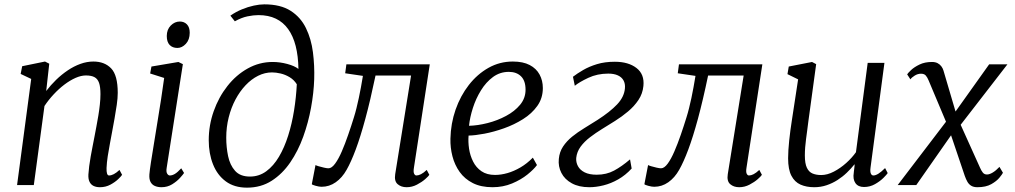

<svg xmlns="http://www.w3.org/2000/svg" viewBox="-20 -851 4668 883"><path d="M192.5 -432.5Q213 -459.5 238.2 -484Q263.5 -508.5 291.8 -527.5Q320 -546.5 349.8 -557.2Q379.5 -568 409.5 -568Q461 -568 491.2 -536.5Q521.5 -505 521.5 -424Q521.5 -400 517 -369Q512.5 -338 506.8 -306Q501 -274 496 -247Q491.5 -222 485.8 -192.2Q480 -162.5 475.5 -132.8Q471 -103 470 -78.5Q469.5 -62 472.2 -53Q475 -44 481.5 -44Q491.5 -44 503.2 -50Q515 -56 529.5 -69.5L541.5 -47Q538.5 -41.5 524 -27.5Q509.5 -13.5 487.8 -1.8Q466 10 439.5 10Q422.5 10 410.2 4Q398 -2 391.8 -14.8Q385.5 -27.5 386.5 -48.5Q387.5 -65.5 390.2 -87Q393 -108.5 397.2 -132Q401.5 -155.5 406 -178.8Q410.5 -202 414.5 -222.5Q418.5 -244 423.2 -268.5Q428 -293 432.2 -319Q436.5 -345 439.2 -370.2Q442 -395.5 442 -418Q442 -451.5 435.5 -470Q429 -488.5 414.5 -496.2Q400 -504 375 -504Q353 -504 327.5 -492.8Q302 -481.5 276.2 -462Q250.5 -442.5 226.8 -417Q203 -391.5 184.5 -363.5L135.5 0H58.5L123.5 -488L75 -511L82 -546.5L187 -568L206.5 -558Z M722.5 10Q705.5 10 692.2 4.2Q679 -1.5 672.2 -14.5Q665.5 -27.5 667 -49Q668.5 -68 674.2 -104.8Q680 -141.5 687.8 -189.5Q695.5 -237.5 704.2 -290.5Q713 -343.5 721 -395.8Q729 -448 735 -492.5L670.5 -513L676.5 -545L800.5 -566L821 -556L746.5 -79Q743.5 -61 748.8 -52.5Q754 -44 761 -44Q772 -44 784.2 -51.2Q796.5 -58.5 813.5 -77L826.5 -55.5Q822 -48.5 807.8 -32.8Q793.5 -17 771.8 -3.5Q750 10 722.5 10ZM796 -630.5Q773.5 -630.5 760.2 -644.2Q747 -658 747 -685.5Q747 -715 765.2 -733.5Q783.5 -752 807 -752Q827 -752 839.8 -738.8Q852.5 -725.5 852.5 -700.5Q852.5 -668.5 834.8 -649.5Q817 -630.5 796 -630.5Z M1116 12Q1057.5 12 1018.5 -16.8Q979.5 -45.5 959.8 -95Q940 -144.5 940 -206Q940 -275 962.8 -339.5Q985.5 -404 1025.8 -455.2Q1066 -506.5 1119.5 -536.2Q1173 -566 1234 -566Q1267 -566 1300.8 -557Q1334.5 -548 1352.5 -534Q1351.5 -593.5 1339.8 -639.5Q1328 -685.5 1305.2 -717.2Q1282.5 -749 1248.5 -765.2Q1214.5 -781.5 1168.5 -781.5Q1146 -781.5 1118.2 -775.8Q1090.5 -770 1060 -753L1039.5 -779Q1064.5 -796.5 1092.5 -808Q1120.5 -819.5 1147 -825.2Q1173.5 -831 1195.5 -831Q1270.5 -831 1316.8 -801.2Q1363 -771.5 1387.2 -721.5Q1411.5 -671.5 1419.2 -610.5Q1427 -549.5 1425 -486.5Q1423 -424.5 1410.5 -356Q1398 -287.5 1374.5 -222.2Q1351 -157 1314.8 -104Q1278.5 -51 1229.2 -19.5Q1180 12 1116 12ZM1129.5 -39Q1171.5 -39 1204.8 -63.5Q1238 -88 1263 -130.2Q1288 -172.5 1305.2 -227Q1322.5 -281.5 1332.2 -342.2Q1342 -403 1345 -463.5Q1332 -484 1312 -496Q1292 -508 1270.5 -513Q1249 -518 1231 -518Q1198 -518 1167 -502.5Q1136 -487 1109.5 -459Q1083 -431 1063 -393.5Q1043 -356 1031.8 -311.2Q1020.5 -266.5 1020.5 -218Q1020.5 -174 1029 -133Q1037.5 -92 1061 -65.5Q1084.5 -39 1129.5 -39Z M1883.5 -79Q1880.5 -60.5 1884.5 -52.2Q1888.5 -44 1895 -44Q1904.5 -44 1916 -49.8Q1927.5 -55.5 1942.5 -69.5L1954.5 -47Q1951 -41 1935.5 -27.2Q1920 -13.5 1897.5 -1.8Q1875 10 1850 10Q1825 10 1808.8 -4Q1792.5 -18 1797.5 -50L1870.5 -503.5H1707Q1683 -388.5 1660.2 -304.8Q1637.5 -221 1616 -163.5Q1594.5 -106 1574 -70Q1553.5 -33.5 1524 -12.8Q1494.5 8 1459 8Q1448 8 1431.8 3.5Q1415.5 -1 1414 -4L1431 -92Q1433.5 -90 1445.2 -86.5Q1457 -83 1470.2 -80Q1483.5 -77 1490.5 -77Q1505.5 -77 1521.2 -98.5Q1537 -120 1552 -154.8Q1567 -189.5 1581.2 -230.8Q1595.5 -272 1607.5 -311Q1614 -331.5 1619.5 -354Q1625 -376.5 1630.2 -400.5Q1635.5 -424.5 1640 -450Q1644.5 -475.5 1649 -502L1567.5 -514L1573 -555H1956.5Z M2449.5 -92Q2435.5 -72.5 2405.8 -48.5Q2376 -24.5 2334.8 -7.2Q2293.5 10 2245 10Q2192 10 2154.5 -9Q2117 -28 2094 -60.2Q2071 -92.5 2060.8 -132.2Q2050.5 -172 2051.5 -213Q2053 -283 2075.2 -346.8Q2097.5 -410.5 2136.2 -460.2Q2175 -510 2226.5 -539Q2278 -568 2338.5 -568Q2385.5 -568 2416 -552Q2446.5 -536 2461.5 -508.2Q2476.5 -480.5 2476.5 -446Q2476.5 -399.5 2451.2 -364Q2426 -328.5 2385.2 -303Q2344.5 -277.5 2298 -261Q2251.5 -244.5 2208 -236.2Q2164.5 -228 2135 -227.5Q2132.5 -198.5 2137.2 -167Q2142 -135.5 2155.8 -108Q2169.5 -80.5 2194.2 -63.5Q2219 -46.5 2256.5 -46.5Q2284 -46.5 2313.8 -55Q2343.5 -63.5 2373.5 -81Q2403.5 -98.5 2430.5 -126ZM2320 -520.5Q2279.5 -520.5 2247.2 -496.8Q2215 -473 2191.8 -435.2Q2168.5 -397.5 2154.8 -354.5Q2141 -311.5 2137 -272.5Q2177 -273.5 2222.2 -285Q2267.5 -296.5 2307.2 -317.8Q2347 -339 2372 -369.2Q2397 -399.5 2397 -438.5Q2397 -479.5 2376.2 -500Q2355.5 -520.5 2320 -520.5Z M2690.5 10Q2642.5 10 2609.8 -8Q2577 -26 2561.8 -55.8Q2546.5 -85.5 2550 -120Q2553 -152.5 2569.5 -177.2Q2586 -202 2611.2 -222.5Q2636.5 -243 2667 -261.5Q2697.5 -280 2728 -299.5Q2785.5 -336.5 2818 -370.8Q2850.5 -405 2854 -444.5Q2856 -466 2847.5 -481.2Q2839 -496.5 2821.2 -504.5Q2803.5 -512.5 2777.5 -512.5Q2727 -512.5 2685.5 -493Q2644 -473.5 2623.5 -456.5L2615 -498Q2634.5 -513 2662 -529Q2689.5 -545 2725.5 -556Q2761.5 -567 2807.5 -567Q2870 -567 2907.2 -538.2Q2944.5 -509.5 2939 -455.5Q2935.5 -420 2916.2 -391.2Q2897 -362.5 2868.5 -338.5Q2840 -314.5 2808.5 -294.8Q2777 -275 2748.5 -257.5Q2720 -240 2693.8 -220Q2667.5 -200 2650.2 -176.5Q2633 -153 2630 -124.5Q2628.5 -104.5 2638 -86.8Q2647.5 -69 2669 -58.2Q2690.5 -47.5 2724.5 -47.5Q2769 -47.5 2804.2 -66.5Q2839.5 -85.5 2877.5 -118L2885 -76Q2856.5 -45 2823 -26Q2789.5 -7 2755.2 1.5Q2721 10 2690.5 10Z M3413 -79Q3410 -60.5 3414 -52.2Q3418 -44 3424.5 -44Q3434 -44 3445.5 -49.8Q3457 -55.5 3472 -69.5L3484 -47Q3480.5 -41 3465 -27.2Q3449.5 -13.5 3427 -1.8Q3404.5 10 3379.5 10Q3354.5 10 3338.2 -4Q3322 -18 3327 -50L3400 -503.5H3236.5Q3212.5 -388.5 3189.8 -304.8Q3167 -221 3145.5 -163.5Q3124 -106 3103.5 -70Q3083 -33.5 3053.5 -12.8Q3024 8 2988.5 8Q2977.5 8 2961.2 3.5Q2945 -1 2943.5 -4L2960.5 -92Q2963 -90 2974.8 -86.5Q2986.5 -83 2999.8 -80Q3013 -77 3020 -77Q3035 -77 3050.8 -98.5Q3066.5 -120 3081.5 -154.8Q3096.5 -189.5 3110.8 -230.8Q3125 -272 3137 -311Q3143.5 -331.5 3149 -354Q3154.5 -376.5 3159.8 -400.5Q3165 -424.5 3169.5 -450Q3174 -475.5 3178.5 -502L3097 -514L3102.5 -555H3486Z M3724.5 10Q3688.5 10 3661.5 -2Q3634.5 -14 3619.5 -43Q3604.5 -72 3604.5 -123Q3604.5 -140.5 3605.8 -161.2Q3607 -182 3609.5 -205Q3612 -228 3615 -251.2Q3618 -274.5 3621.5 -296L3650.5 -486L3601.5 -510L3607.5 -545L3714.5 -566L3733.5 -556L3697.5 -292Q3695 -270.5 3692.2 -250.5Q3689.5 -230.5 3687 -211.5Q3684.5 -192.5 3683 -173.8Q3681.5 -155 3681.5 -136Q3681.5 -99 3690.8 -79.5Q3700 -60 3717 -53Q3734 -46 3756.5 -46Q3785 -46 3815 -61.8Q3845 -77.5 3871.8 -101.5Q3898.5 -125.5 3916.5 -151L3970.5 -562H4047.5L3983.5 -80Q3981 -61.5 3985 -52.8Q3989 -44 3996.5 -44Q4006.5 -44 4019.5 -52Q4032.5 -60 4050.5 -78L4062.5 -55Q4058.5 -48.5 4043 -33Q4027.5 -17.5 4004.2 -4.2Q3981 9 3953.5 9Q3926.5 9 3914 -9Q3901.5 -27 3906.5 -57Q3906.5 -58.5 3907 -62.5Q3907.5 -66.5 3908.2 -72Q3909 -77.5 3909.5 -83.2Q3910 -89 3910.5 -94L3909.5 -95Q3894 -75.5 3874.5 -56.8Q3855 -38 3831.5 -23Q3808 -8 3781.2 1Q3754.5 10 3724.5 10Z M4475 10Q4458 10 4447 3.5Q4436 -3 4429.2 -14.8Q4422.5 -26.5 4417 -42L4342 -264L4375 -259L4194 0H4108.5L4353 -320.5L4345 -257L4250.5 -481.5Q4245 -495 4237.8 -503.5Q4230.5 -512 4215.5 -512Q4200.5 -512 4186.5 -503.2Q4172.5 -494.5 4167 -486L4152 -509Q4155.5 -515 4170 -528.8Q4184.5 -542.5 4208.8 -554.2Q4233 -566 4266 -566Q4281.5 -566 4292 -560.5Q4302.5 -555 4309.2 -546Q4316 -537 4319 -526.5L4385 -302.5L4353 -308L4529 -555H4613L4375.5 -248L4383 -310.5L4487 -80Q4493 -66 4500 -57.2Q4507 -48.5 4519 -48.5Q4530.5 -48.5 4545.5 -57.5Q4560.5 -66.5 4576.5 -83.5L4592.5 -56.5Q4589.5 -50 4576.5 -34Q4563.5 -18 4538.8 -4Q4514 10 4475 10Z"/></svg>

Font: Merriweather 7pt Light
Style: Italic
Weight: 300
Italic angle: -7.8°
Designer: Eben Sorkin
Foundry: Eben Sorkin
Version: Version 2.200;gftools[0.9.31]